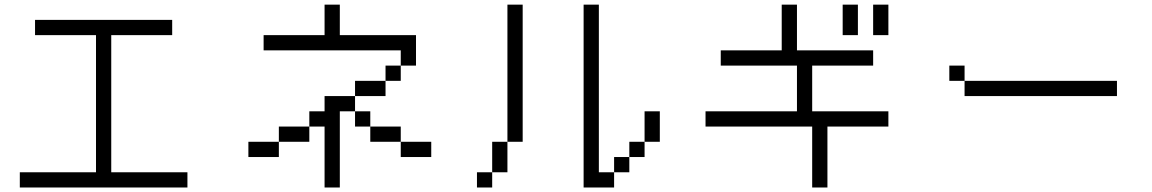

<svg xmlns="http://www.w3.org/2000/svg" viewBox="-20 -887 5040 840"><path d="M800 -133.3V-66.7H66.7V-133.3H400V-733.3H133.3V-800H733.3V-733.3H466.7V-133.3Z M1600 -333.3H1533.3V-400H1600ZM1600 -266.7V-333.3H1733.3V-266.7ZM1133.3 -666.7V-733.3H1400V-866.7H1466.7V-733.3H1800V-600H1733.3V-666.7ZM1733.3 -266.7H1866.7V-200H1733.3ZM1733.3 -600V-533.3H1666.7V-600ZM1400 -66.7V-333.3H1333.3V-400H1400V-466.7H1533.3V-400H1466.7V-66.7ZM1533.3 -466.7V-533.3H1666.7V-466.7ZM1066.7 -200V-266.7H1200V-200ZM1200 -266.7V-333.3H1333.3V-266.7Z M2600 -866.7V-133.3H2666.7V-66.7H2533.3V-866.7ZM2133.3 -133.3V-66.7H2066.7V-133.3ZM2133.3 -266.7H2200V-133.3H2133.3ZM2733.3 -133.3H2666.7V-200H2733.3ZM2733.3 -200V-266.7H2800V-200ZM2266.7 -266.7H2200V-866.7H2266.7ZM2866.7 -266.7H2800V-400H2866.7Z M3600 -66.7H3533.3V-333.3H3066.7V-400H3466.7V-600H3133.3V-666.7H3400V-866.7H3466.7V-666.7H3800V-600H3533.3V-400H3866.7V-333.3H3600ZM3733.3 -733.3H3666.7V-866.7H3733.3ZM3866.7 -733.3H3800V-866.7H3866.7Z M4866.7 -466.7H4200V-533.3H4866.7ZM4133.3 -533.3V-600H4200V-533.3Z"/></svg>

Font: Galmuri14 Regular
Style: Regular
Weight: 400
Designer: Lee Minseo (quiple)
Version: Version 2.399;hotconv 1.1.1;makeotfexe 2.6.0 DEVELOPMENT